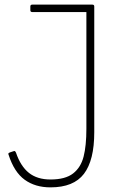

<svg xmlns="http://www.w3.org/2000/svg" viewBox="-20 -781 519 829"><path d="M111 -737V-753Q111 -761 119 -761H379Q387 -761 387 -753V-210Q387 -89 342.5 -30.5Q298 28 198 28Q132 28 86.5 -5Q41 -38 17 -113L16 -116Q16 -119 18 -120.5Q20 -122 23 -123L38 -128L42 -129Q46 -129 49 -122Q69 -63 105 -34.5Q141 -6 198 -6Q262 -6 295.5 -32Q329 -58 341 -105Q353 -152 353 -225V-729H119Q111 -729 111 -737Z"/></svg>

Font: LINE Seed JP_TTF Thin
Style: Regular
Weight: 250
Designer: LY Corporation & Fontrix & Fontworks
Version: Version 1.008